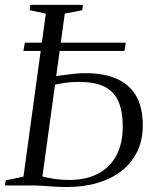

<svg xmlns="http://www.w3.org/2000/svg" viewBox="-26 -763 634 790"><path d="M249.5 6.5Q224.5 6.5 199.5 5Q174.5 3.5 151.8 1.8Q129 0 109.5 0H-5.5L-2.5 -21L70.5 -36L162.5 -707L96 -721L98.5 -743H315L312.5 -721L240.5 -707L148.5 -36.5Q168.5 -31.5 197.5 -27Q226.5 -22.5 257 -22.5Q329 -22.5 378.2 -48.8Q427.5 -75 453.2 -123.8Q479 -172.5 479 -241.5Q479 -310 459.2 -350.2Q439.5 -390.5 400 -408.2Q360.5 -426 300.5 -426Q261.5 -426 230 -420.2Q198.5 -414.5 173.5 -410L174.5 -444.5Q192.5 -448 219 -452Q245.5 -456 273.8 -459Q302 -462 324.5 -462Q400.5 -462 453.2 -439.2Q506 -416.5 533.8 -369Q561.5 -321.5 561.5 -246.5Q561.5 -187.5 539 -140.2Q516.5 -93 475.2 -60.5Q434 -28 376.8 -10.8Q319.5 6.5 249.5 6.5ZM70.5 -553.5 76 -587.5H491.5L486 -553.5Z"/></svg>

Font: Merriweather 120pt Light
Style: Italic
Weight: 300
Italic angle: -7.8°
Version: Version 2.101